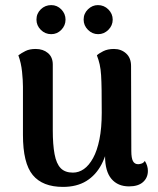

<svg xmlns="http://www.w3.org/2000/svg" viewBox="-20 -719 618 753"><path d="M427 -527Q455 -527 474.5 -509.5Q494 -492 494 -460L495 -127Q495 -99 501.5 -87Q508 -75 522 -75Q527 -75 535 -77.5Q543 -80 548 -88Q560 -69 560 -49Q560 -22 541 -5Q522 12 486 12Q442 12 417 -17.5Q392 -47 392 -107V-152L408 -178Q401 -118 378.5 -75Q356 -32 318.5 -9Q281 14 227 14Q147 14 108.5 -32.5Q70 -79 70 -190V-379Q70 -403 66.5 -437.5Q63 -472 52 -502Q64 -511 80 -519Q96 -527 120 -527Q149 -527 168 -511Q187 -495 187 -466V-208Q187 -152 194 -114.5Q201 -77 218 -59.5Q235 -42 266 -42Q289 -42 309 -56Q329 -70 345 -99Q361 -128 370 -172.5Q379 -217 379 -277Q379 -330 378.5 -365Q378 -400 376.5 -424Q375 -448 371 -466Q367 -484 360 -502Q367 -509 384.5 -518Q402 -527 427 -527ZM181 -585Q157 -585 140 -602Q123 -619 123 -642Q123 -666 140 -682.5Q157 -699 181 -699Q204 -699 220.5 -682Q237 -665 237 -642Q237 -619 220.5 -602Q204 -585 181 -585ZM365 -585Q342 -585 325 -602Q308 -619 308 -642Q308 -666 325 -682.5Q342 -699 364 -699Q388 -699 405 -682Q422 -665 422 -642Q422 -619 405 -602Q388 -585 365 -585Z"/></svg>

Font: Arima SemiBold
Style: Regular
Weight: 600
Designer: Joana Correia and Natanael Gama
Foundry: NDISCOVER
Version: Version 1.101;gftools[0.9.23]